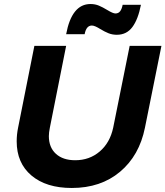

<svg xmlns="http://www.w3.org/2000/svg" viewBox="-20 -928 823 955"><path d="M701 -293Q673 -154 577 -73.5Q481 7 337 7Q210 7 136.5 -55Q63 -117 63 -225Q63 -259 70 -293L151 -700H309L228 -293Q223 -268 223 -251Q223 -195 258 -163Q293 -131 354 -131Q425 -131 476 -174.5Q527 -218 543 -293L625 -700H783ZM561 -755Q539 -755 520 -762.5Q501 -770 478 -784Q467 -791 456 -796Q445 -801 437 -801Q409 -801 401 -758H309Q337 -908 430 -908Q453 -908 472 -900Q491 -892 514 -878Q542 -861 554 -861Q569 -861 577.5 -872Q586 -883 590 -904H681Q667 -832 638.5 -793.5Q610 -755 561 -755Z"/></svg>

Font: Gontserrat SemiBold
Style: Italic
Weight: 600
Italic angle: -11.3°
Designer: Julieta Ulanovsky
Foundry: Julieta Ulanovsky
Version: Version 6.001